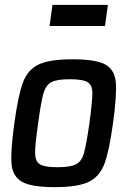

<svg xmlns="http://www.w3.org/2000/svg" viewBox="-20 -762 549 790"><path d="M23 0ZM39 -255Q55 -371 74.5 -423Q94 -475 138.5 -496.5Q183 -518 279 -518Q375 -518 413.5 -496.5Q452 -475 456.5 -423Q461 -371 445 -255Q429 -139 409.5 -87.5Q390 -36 345.5 -14Q301 8 205 8Q109 8 70.5 -14Q32 -36 27.5 -87.5Q23 -139 39 -255ZM348 -255Q360 -345 360 -378.5Q360 -412 340.5 -424Q321 -436 267 -436Q214 -436 191.5 -424Q169 -412 159 -378.5Q149 -345 137 -255Q124 -166 124.5 -132Q125 -98 144 -86Q163 -74 216 -74Q270 -74 293 -86Q316 -98 325.5 -132Q335 -166 348 -255ZM184 -655 196 -742H424L412 -655Z"/></svg>

Font: Assailand Medium
Style: Italic
Weight: 500
Italic angle: -8°
Designer: Hector Gatti with collaboration of the Omnibus-Type team
Foundry: Omnibus-Type
Version: Version 0.072;October 19, 2019;FontCreator 12.0.0.2547 64-bi